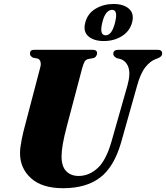

<svg xmlns="http://www.w3.org/2000/svg" viewBox="-20 -956 854 987"><path d="M553 -228 635.5 -518Q652 -578 639.5 -611.5Q627 -645 595.5 -653.5L582 -656.5Q562 -665.5 562.5 -679.5Q562.5 -700 589 -700H791Q813.5 -700 813.5 -681.5Q813.5 -672 807.8 -666.5Q802 -661 791.5 -656.5L782 -653Q752.5 -642.5 727.2 -610.5Q702 -578.5 684.5 -514.5L602.5 -223.5Q566 -97 494 -42.8Q422 11.5 305 11.5Q195.5 11.5 139 -40.2Q82.5 -92 83 -169.5Q83 -196 91.2 -237.2Q99.5 -278.5 108.5 -310.5L187 -610Q191.5 -626.5 188 -638.5Q184.5 -650.5 175 -654.5L149.5 -659.5Q141.5 -664.5 137.8 -668.8Q134 -673 134 -681.5Q134.5 -700 155.5 -700H456Q479 -700 479 -682.5Q479 -675.5 474.5 -668Q470 -660.5 460.5 -657.5L433 -652.5Q420 -649 414.2 -638Q408.5 -627 401.5 -602L325 -312.5Q309.5 -254 303 -216.5Q296.5 -179 296.5 -153.5Q296 -101.5 320 -76.5Q344 -51.5 384 -51.5Q437 -51.5 481 -91Q525 -130.5 553 -228ZM513.5 -745Q462.5 -745 434.2 -769.5Q406 -794 418.5 -840.5Q430.5 -887 471.5 -911.2Q512.5 -935.5 563.5 -935.5Q616 -935.5 643.5 -910.5Q671 -885.5 659 -840.5Q647 -795.5 606.5 -770.2Q566 -745 513.5 -745ZM556 -905.5Q541 -905.5 527.8 -890.5Q514.5 -875.5 506 -840.5Q489.5 -774.5 523 -774.5Q555.5 -774.5 571.5 -840.5Q588 -905.5 556 -905.5Z"/></svg>

Font: Fraunces 72pt S000 Black
Style: Italic
Weight: 900
Italic angle: -16°
Version: Version 1.000; ttfautohint (v1.8.3)